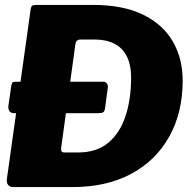

<svg xmlns="http://www.w3.org/2000/svg" viewBox="-20 -762 782 782"><path d="M408 -322Q406 -308 400 -304.5Q394 -301 378 -301H38Q24 -301 18.5 -309.5Q13 -318 14 -330L26 -413Q28 -423 31 -426Q34 -429 42 -429H403Q410 -429 415.5 -421Q421 -413 419 -405ZM34 0Q20 0 13 -9Q6 -18 8 -33L105 -725Q107 -736 111.5 -739Q116 -742 128 -742H359Q480 -742 561 -703Q642 -664 683 -594.5Q724 -525 724 -434Q724 -303 669 -205Q614 -107 513.5 -53.5Q413 0 275 0H34ZM298 -141Q374 -141 421.5 -181Q469 -221 491.5 -290Q514 -359 514 -445Q514 -498 496.5 -532.5Q479 -567 446 -584Q413 -601 366 -601H307Q290 -601 287 -582L229 -159Q228 -150 231 -145.5Q234 -141 242 -141Z"/></svg>

Font: Libre Franklin ExtraBold
Style: Italic
Weight: 800
Italic angle: -8°
Designer: Pablo Impallari, Rodrigo Fuenzalida, Nhung Nguyen
Foundry: Impallari Type
Version: Version 3.000